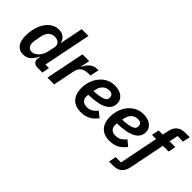

<svg xmlns="http://www.w3.org/2000/svg" viewBox="-7 -1485 2430 2430"><g transform="rotate(45 1208.0 -270.0)"><path d="M432 0Q396 0 373 -19Q350 -38 350 -72Q350 -80 351.5 -89Q353 -98 354 -103L357 -119H352Q320 -55 281 -21.5Q242 12 182 12Q146 12 118.5 -1.5Q91 -15 73 -40Q55 -65 46 -99Q37 -133 37 -175Q37 -251 55 -316.5Q73 -382 105.5 -430.5Q138 -479 183.5 -506.5Q229 -534 283 -534Q336 -534 372 -506Q408 -478 415 -433H420L482 -740H603L474 -99H537L518 0ZM237 -89Q266 -89 289.5 -103.5Q313 -118 330 -138Q350 -160 363 -188.5Q376 -217 383 -249L401 -338Q409 -378 383.5 -405.5Q358 -433 310 -433Q207 -433 181 -304L167 -232Q165 -221 163 -205Q161 -189 161 -177Q161 -137 180.5 -113Q200 -89 237 -89Z M609 0 714 -522H835L811 -402H817Q826 -423 840 -444Q854 -465 873.5 -482.5Q893 -500 917.5 -511Q942 -522 973 -522H1000L975 -403H940Q872 -403 835.5 -374.5Q799 -346 787 -285L730 0Z M1218 12Q1112 12 1058.5 -47Q1005 -106 1005 -211Q1005 -274 1025 -332.5Q1045 -391 1081.5 -436Q1118 -481 1169.5 -507.5Q1221 -534 1285 -534Q1316 -534 1348 -526.5Q1380 -519 1406 -502.5Q1432 -486 1449 -458Q1466 -430 1466 -390Q1466 -308 1385.5 -262Q1305 -216 1128 -212Q1125 -192 1125 -183Q1125 -140 1149 -114Q1173 -88 1227 -88Q1266 -88 1298 -105Q1330 -122 1364 -164L1439 -102Q1390 -39 1336.5 -13.5Q1283 12 1218 12ZM1277 -440Q1227 -440 1192 -407Q1157 -374 1146 -317L1141 -292Q1205 -295 1245.5 -302.5Q1286 -310 1308.5 -321Q1331 -332 1339 -347Q1347 -362 1347 -381Q1347 -399 1340.5 -410.5Q1334 -422 1324 -428.5Q1314 -435 1301.5 -437.5Q1289 -440 1277 -440Z M1731 12Q1625 12 1571.5 -47Q1518 -106 1518 -211Q1518 -274 1538 -332.5Q1558 -391 1594.5 -436Q1631 -481 1682.5 -507.5Q1734 -534 1798 -534Q1829 -534 1861 -526.5Q1893 -519 1919 -502.5Q1945 -486 1962 -458Q1979 -430 1979 -390Q1979 -308 1898.5 -262Q1818 -216 1641 -212Q1638 -192 1638 -183Q1638 -140 1662 -114Q1686 -88 1740 -88Q1779 -88 1811 -105Q1843 -122 1877 -164L1952 -102Q1903 -39 1849.5 -13.5Q1796 12 1731 12ZM1790 -440Q1740 -440 1705 -407Q1670 -374 1659 -317L1654 -292Q1718 -295 1758.5 -302.5Q1799 -310 1821.5 -321Q1844 -332 1852 -347Q1860 -362 1860 -381Q1860 -399 1853.5 -410.5Q1847 -422 1837 -428.5Q1827 -435 1814.5 -437.5Q1802 -440 1790 -440Z M2155 61Q2141 129 2100 164.5Q2059 200 1984 200H1911L1931 101H2026L2131 -423H2057L2077 -522H2151L2167 -601Q2181 -669 2222 -704.5Q2263 -740 2339 -740H2416L2395 -641H2296L2272 -522H2375L2355 -423H2252Z"/></g></svg>

Font: IBM Plex Sans SmBld
Style: Italic
Weight: 600
Italic angle: -11°
Designer: Mike Abbink, Paul van der Laan, Pieter van Rosmalen
Foundry: Bold Monday
Version: Version 3.005